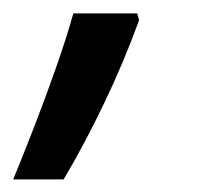

<svg xmlns="http://www.w3.org/2000/svg" viewBox="-68 -140 303 292"><path d="M-47.9 132.8Q-33.2 97.2 -15.9 52.5Q1.5 7.8 17.3 -37.4Q33.2 -82.5 43.5 -119.6H140.6L143.6 -109.4Q120.1 -44.9 90.1 17.6Q60.1 80.1 28.8 132.8Z"/></svg>

Font: Open Sans Condensed SemiBold
Style: Italic
Weight: 600
Width: 3
Italic angle: -12°
Designer: Monotype Design Team
Foundry: Monotype Imaging Inc.
Version: Version 3.000; ttfautohint (v1.8.4)